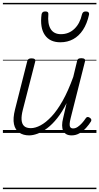

<svg xmlns="http://www.w3.org/2000/svg" viewBox="-20 -918 686 1326"><path d="M181 17Q141 17 113 -2Q85 -21 76.5 -60.5Q68 -100 84 -163L168 -495Q171 -506 177.5 -510.5Q184 -515 198 -515Q213 -515 219.5 -509.5Q226 -504 223 -492L138 -161Q127 -119 129 -90.5Q131 -62 146.5 -47.5Q162 -33 193 -33Q224 -33 260.5 -52.5Q297 -72 336 -113.5Q375 -155 413 -222.5Q451 -290 486 -387L512 -495Q515 -508 521.5 -512Q528 -516 542 -516Q557 -516 563.5 -510.5Q570 -505 567 -494L468 -102Q462 -78 461 -62.5Q460 -47 466 -39Q472 -31 485 -31Q501 -31 516.5 -41.5Q532 -52 546 -67.5Q560 -83 572 -101Q577 -109 584 -110Q591 -111 600 -105Q609 -99 610.5 -92.5Q612 -86 608 -79Q596 -59 576 -36.5Q556 -14 530.5 1.5Q505 17 475 17Q452 17 437.5 8.5Q423 0 416 -15.5Q409 -31 409 -53Q409 -75 416 -102L440 -206Q409 -144 375 -101.5Q341 -59 306.5 -33Q272 -7 240 5Q208 17 181 17ZM397 -626Q324 -626 289.5 -676.5Q255 -727 267 -819Q269 -829 275 -834Q281 -839 293 -839Q305 -839 310 -834Q315 -829 314 -819Q308 -753 330 -717.5Q352 -682 401 -682Q455 -682 493.5 -718.5Q532 -755 546 -818Q549 -829 555 -834Q561 -839 573 -839Q585 -839 591 -833Q597 -827 595 -817Q581 -754 553 -711.5Q525 -669 485.5 -647.5Q446 -626 397 -626ZM0 378H646V388H0ZM0 -20H646V0H0ZM0 -505H646V-500H0ZM0 -898H646V-888H0Z"/></svg>

Font: Playwrite DE SAS Guides
Style: Regular
Weight: 400
Designer: Veronika Burian, José Scaglione
Foundry: TypeTogether
Version: Version 1.003